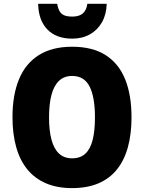

<svg xmlns="http://www.w3.org/2000/svg" viewBox="-20 -968 749 998"><path d="M663.6 -357.9Q663.6 -272 645 -203.9Q626.5 -135.7 588.4 -87.9Q550.3 -40 491.9 -15.1Q433.6 9.8 354.5 9.8Q276.9 9.8 218.5 -15.4Q160.2 -40.5 121.6 -88.1Q83 -135.7 64 -204.1Q44.9 -272.5 44.9 -358.9Q44.9 -474.1 78.9 -556.2Q112.8 -638.2 181.9 -681.6Q251 -725.1 355 -725.1Q460.4 -725.1 528.8 -681.6Q597.2 -638.2 630.4 -556.2Q663.6 -474.1 663.6 -357.9ZM234.9 -357.9Q234.9 -289.6 247.6 -241.9Q260.3 -194.3 286.9 -169.7Q313.5 -145 354.5 -145Q397.5 -145 423.6 -169.2Q449.7 -193.4 461.7 -241Q473.6 -288.6 473.6 -357.9Q473.6 -462.9 445.8 -518.1Q418 -573.2 355 -573.2Q313.5 -573.2 286.9 -548.1Q260.3 -522.9 247.6 -475.1Q234.9 -427.2 234.9 -357.9ZM534.7 -948.2Q533.2 -893.6 510.3 -852.8Q487.3 -812 447.5 -789.6Q407.7 -767.1 355.5 -767.1Q272.9 -767.1 226.6 -814.5Q180.2 -861.8 178.2 -948.2H277.3Q281.7 -922.4 290.8 -908Q299.8 -893.6 315.7 -887.7Q331.5 -881.8 355.5 -881.8Q376 -881.8 392.3 -887.7Q408.7 -893.6 419.4 -908.2Q430.2 -922.9 434.1 -948.2Z"/></svg>

Font: Open Sans SemiCondensed ExtraBold
Style: Regular
Weight: 800
Width: 4
Designer: Monotype Design Team
Foundry: Monotype Imaging Inc.
Version: Version 3.000